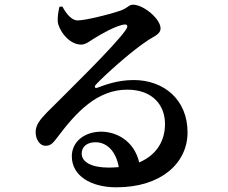

<svg xmlns="http://www.w3.org/2000/svg" viewBox="-20 -768 970 818"><path d="M486 -56C472 -55 458 -54 443 -54C371 -54 328 -77 328 -114C328 -144 352 -162 387 -162C437 -162 475 -121 486 -56ZM476 30C668 30 778 -74 779 -202C780 -346 675 -427 550 -427C478 -427 425 -405 394 -394C385 -391 379 -398 390 -409C425 -447 539 -549 601 -590C631 -612 664 -620 664 -647C664 -688 591 -748 547 -748C527 -748 527 -734 491 -722C441 -705 343 -681 310 -681C286 -681 262 -709 246 -740L233 -739C228 -715 225 -698 226 -676C229 -643 271 -578 326 -578C345 -578 361 -592 379 -603C414 -625 472 -657 506 -663C521 -666 530 -659 514 -638C466 -570 271 -380 179 -288C149 -257 134 -236 132 -210C130 -173 151 -148 171 -147C194 -146 204 -155 226 -185C305 -290 394 -386 522 -386C629 -386 684 -321 683 -237C682 -170 650 -109 573 -76C551 -170 474 -207 411 -207C342 -207 286 -166 286 -102C286 -19 367 30 476 30Z"/></svg>

Font: GenRyuMin2 TW B
Style: Regular
Weight: 700
Version: Version 2.100;PS 2.1;hotconv 16.6.51;makeotf.lib2.5.65220 DE